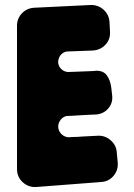

<svg xmlns="http://www.w3.org/2000/svg" viewBox="-20 -746 538 768"><path d="M125 2Q94 4 71 -17Q48 -38 48 -70V-643Q48 -672 67.5 -692.5Q87 -713 116 -715L342 -726Q372 -727 394 -707.5Q416 -688 418 -658L420 -619Q422 -589 402 -567.5Q382 -546 352 -544L248 -540H247Q230 -537 220.5 -523Q211 -509 213 -492Q216 -478 226.5 -468.5Q237 -459 252 -458Q282 -459 307 -460Q328 -461 345 -461.5Q362 -462 363 -463Q393 -464 407 -445Q421 -426 425 -396Q426 -387 427 -379L429 -361Q431 -332 412 -311Q393 -290 364 -288Q359 -288 340.5 -287Q322 -286 301 -285Q276 -283 247 -282H246Q229 -278 219.5 -262.5Q210 -247 214 -230Q218 -216 228 -207.5Q238 -199 252 -197Q261 -197 271 -198Q279 -198 289.5 -198.5Q300 -199 311 -200Q337 -201 370 -203Q399 -205 422 -185.5Q445 -166 447 -137L451 -95Q453 -65 434 -42.5Q415 -20 385 -18Z"/></svg>

Font: d puntillas B to tiptoe
Style: Regular
Weight: 400
Designer: deFharo
Foundry: deFharo.com
Version: Version 1.001 2012